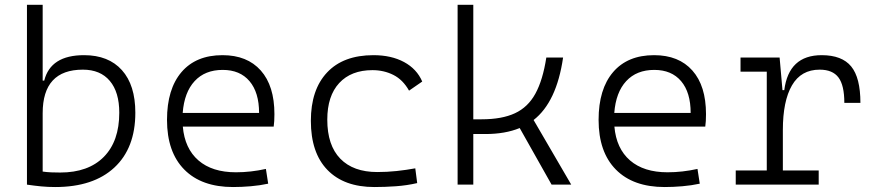

<svg xmlns="http://www.w3.org/2000/svg" viewBox="-20 -752 3556 782"><path d="M89.8 0V-732.4H153.8V-423.8H160.2Q186 -527.3 322.3 -527.3Q421.9 -527.3 476.6 -466.3Q531.2 -405.3 531.2 -293Q531.2 -148.9 445.8 -69.6Q360.4 9.8 204.6 9.8Q175.3 9.8 147.5 7.1Q119.6 4.4 89.8 0ZM153.8 -291V-53.2Q170.9 -50.8 189 -50Q207 -49.3 225.1 -49.3Q339.8 -49.3 402.8 -113Q465.8 -176.8 465.8 -293Q465.8 -377 427.2 -422.6Q388.7 -468.3 317.4 -468.3Q153.8 -468.3 153.8 -291Z M929.2 9.8Q800.8 9.8 730.5 -61.5Q660.2 -132.8 660.2 -263.7Q660.2 -389.2 719.2 -458.3Q778.3 -527.3 886.2 -527.3Q986.8 -527.3 1042.2 -464.8Q1097.7 -402.3 1097.7 -287.1Q1097.7 -256.8 1094.7 -236.3H724.6Q732.4 -147 788.3 -98.6Q844.2 -50.3 940.9 -50.3Q1001.5 -50.3 1063 -64L1072.3 -3.9Q1038.6 3.4 1001.2 6.6Q963.9 9.8 929.2 9.8ZM887.2 -467.3Q814.9 -467.3 772.7 -421.6Q730.5 -376 724.1 -292H1035.2Q1035.2 -375.5 996.3 -421.4Q957.5 -467.3 887.2 -467.3Z M1504.9 9.8Q1381.3 9.8 1313.7 -59.8Q1246.1 -129.4 1246.1 -259.8Q1246.1 -386.7 1312.3 -457Q1378.4 -527.3 1501 -527.3Q1573.7 -527.3 1625.7 -499.3Q1677.7 -471.2 1699.7 -419.9L1646 -382.8Q1621.1 -427.2 1582.3 -446.8Q1543.5 -466.3 1497.1 -466.3Q1410.2 -466.3 1361.6 -413.8Q1313 -361.3 1313 -264.6Q1313 -160.2 1366 -105.7Q1418.9 -51.3 1516.6 -51.3Q1556.2 -51.3 1595.2 -55.4Q1634.3 -59.6 1671.4 -66.4L1679.2 -6.3Q1637.2 3.4 1592.5 6.6Q1547.9 9.8 1504.9 9.8Z M1843.8 0V-732.4H1907.7V-266.1H1941.9Q2024.4 -266.1 2077.4 -290.8Q2130.4 -315.4 2160.6 -370.6Q2190.9 -425.8 2205.1 -517.6H2273.4Q2247.1 -336.4 2153.3 -263.2L2306.6 0H2226.6L2096.7 -230.5Q2037.6 -206.1 1956.5 -206.1H1907.7V0Z M2687 9.8Q2558.6 9.8 2488.3 -61.5Q2418 -132.8 2418 -263.7Q2418 -389.2 2477.1 -458.3Q2536.1 -527.3 2644 -527.3Q2744.6 -527.3 2800 -464.8Q2855.5 -402.3 2855.5 -287.1Q2855.5 -256.8 2852.5 -236.3H2482.4Q2490.2 -147 2546.1 -98.6Q2602.1 -50.3 2698.7 -50.3Q2759.3 -50.3 2820.8 -64L2830.1 -3.9Q2796.4 3.4 2759 6.6Q2721.7 9.8 2687 9.8ZM2645 -467.3Q2572.8 -467.3 2530.5 -421.6Q2488.3 -376 2481.9 -292H2793Q2793 -375.5 2754.2 -421.4Q2715.3 -467.3 2645 -467.3Z M2976.6 0V-57.6H3103V-460H2996.1V-517.6H3155.3L3167 -384.8H3174.3Q3192.4 -527.3 3326.7 -527.3Q3409.2 -527.3 3446.8 -481.4Q3484.4 -435.5 3484.4 -333H3418.9Q3418.9 -404.8 3395 -436.5Q3371.1 -468.3 3318.4 -468.3Q3242.7 -468.3 3205.6 -404.3Q3168.5 -340.3 3168.5 -222.7V-57.6H3314.5V0Z"/></svg>

Font: Caskaydia Cove Light
Style: Regular
Weight: 300
Monospace: yes
Designer: Aaron Bell
Foundry: Saja Typeworks
Version: Version 4.300; ttfautohint (v1.8.3)